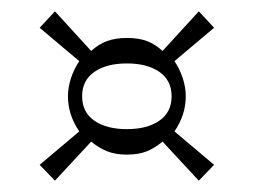

<svg xmlns="http://www.w3.org/2000/svg" viewBox="-20 -520 448 339"><path d="M77 -201 50 -229 120 -288Q100 -317 100 -350Q100 -366 105.5 -382.5Q111 -399 120 -412L50 -471L77 -500L141 -430Q154 -442 169 -447.5Q184 -453 204 -453Q225 -453 239.5 -447.5Q254 -442 267 -430L331 -500L358 -471L288 -412Q297 -399 302.5 -382.5Q308 -366 308 -350Q308 -317 288 -288L358 -229L331 -201L267 -270Q254 -259 239.5 -253Q225 -247 204 -247Q184 -247 169 -253Q154 -259 141 -270ZM204 -292Q240 -292 261.5 -307Q283 -322 283 -350Q283 -378 261.5 -393Q240 -408 204 -408Q168 -408 146.5 -393Q125 -378 125 -350Q125 -322 146.5 -307Q168 -292 204 -292Z"/></svg>

Font: Ojuju ExtraLight
Style: Regular
Weight: 400
Version: Version 1.000